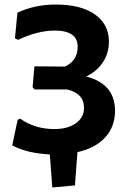

<svg xmlns="http://www.w3.org/2000/svg" viewBox="-20 -672 572 848"><path d="M211 156 200 10Q98 5 34 -30L58 -143L69 -148Q134 -102 220 -102Q279 -102 315 -127.5Q351 -153 351 -195Q351 -260 276 -277H133L124 -287L132 -379L267 -378Q323 -404 323 -466Q323 -537 221 -537Q147 -537 60 -496L46 -503L57 -616Q134 -652 226 -652Q337 -652 399 -608.5Q461 -565 461 -488Q461 -437 434.5 -397Q408 -357 361 -334Q488 -301 488 -183Q488 -113 445 -65.5Q402 -18 322 0L311 147Z"/></svg>

Font: Alegreya Sans SC
Style: Bold
Weight: 700
Designer: Juan Pablo del Peral
Foundry: Huerta Tipografica
Version: Version 2.007